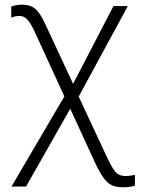

<svg xmlns="http://www.w3.org/2000/svg" viewBox="-20 -558 608 817"><path d="M90.8 235.8 278.8 -95.2 383.8 132.8C401.4 170.9 418 198.2 433.6 214.4C448.7 230.5 471.2 238.8 500.5 238.8H505.9C527.3 238.8 542 235.8 554.2 231.9V186C543 188.5 530.8 190.9 515.1 190.9C494.1 190.9 478.5 184.1 468.3 169.9C457.5 155.8 444.3 131.8 429.2 98.1L314.9 -147L523.9 -532.2H462.9L291 -201.2L172.9 -455.1C158.2 -486.8 144 -508.8 129.9 -520.5C115.7 -532.2 97.7 -538.1 75.2 -538.1C51.3 -538.1 39.1 -534.2 27.8 -529.8V-482.9C39.1 -487.8 50.8 -490.2 63 -490.2C90.8 -490.2 107.4 -466.8 128.9 -419.9L253.9 -147.9L28.8 235.8Z"/></svg>

Font: Noto Reveo Sans
Style: Regular
Weight: 300
Designer: Monotype Design Team
Foundry: Monotype Imaging Inc.
Version: Version 2.007